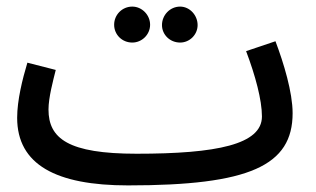

<svg xmlns="http://www.w3.org/2000/svg" viewBox="-20 -541 958 582"><path d="M381 -412C410 -412 435 -436 435 -466C435 -496 410 -521 381 -521C350 -521 326 -496 326 -466C326 -436 350 -412 381 -412ZM526 -412C555 -412 579 -436 579 -465C579 -495 555 -521 526 -521C495 -521 471 -495 471 -465C471 -436 495 -412 526 -412ZM368 21C737 21 867 -39 867 -198C867 -261 840 -350 815 -416L726 -386C754 -312 774 -238 774 -188C774 -103 637 -75 394 -75C187 -75 127 -121 127 -209C127 -245 141 -297 149 -329L63 -351C48 -301 32 -237 32 -184C32 -42 150 21 368 21Z"/></svg>

Font: Noto Sans Arabic UI SmCn Md
Style: Regular
Weight: 500
Width: 4
Designer: Monotype Design Team, Nadine Chahine and Nizar Qandah
Foundry: Monotype Imaging Inc.
Version: Version 2.010